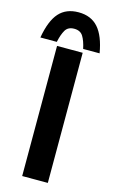

<svg xmlns="http://www.w3.org/2000/svg" viewBox="-146 -996 622 1049"><g transform="rotate(15 165.0 -472.0)"><path d="M95 -736H240V0H95ZM162 -944Q233 -944 273.5 -898Q314 -852 330 -757H237Q228 -800 212.5 -825.5Q197 -851 162 -851Q127 -851 112 -825.5Q97 -800 88 -757H-5Q12 -855 52 -899.5Q92 -944 162 -944Z"/></g></svg>

Font: Reem Kufi
Style: Bold
Weight: 700
Designer: Khaled Hosny
Version: Version 1.001